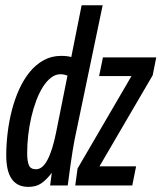

<svg xmlns="http://www.w3.org/2000/svg" viewBox="-20 -710 618 735"><path d="M213.9 -496.1Q227.1 -496.1 236.3 -494.9Q245.6 -493.7 252.9 -491.7L292.5 -689.9H373L269.5 -194.3Q267.6 -184.6 264.6 -170.2Q261.7 -155.8 258.1 -133.1Q254.4 -110.4 249.8 -77.9Q245.1 -45.4 239.3 0H171.9L178.2 -48.3Q156.7 -20.5 137.2 -7.6Q117.7 5.4 88.9 5.4Q65.9 5.4 49.8 -2.9Q33.7 -11.2 23.4 -27.1Q13.2 -43 8.5 -65.4Q3.9 -87.9 3.9 -115.7Q3.9 -157.2 9.3 -201.7Q14.6 -246.1 25.6 -288.6Q36.6 -331.1 53.7 -368.7Q70.8 -406.2 94 -434.6Q117.2 -462.9 147.2 -479.5Q177.2 -496.1 213.9 -496.1ZM84 -124Q84 -93.3 90.6 -77.6Q97.2 -62 117.7 -62Q142.6 -62 161.6 -97.7Q180.7 -133.3 194.8 -203.1L238.3 -420.4Q232.9 -422.9 225.8 -424.3Q218.8 -425.8 211.4 -425.8Q192.4 -425.8 175.5 -412.8Q158.7 -399.9 144.5 -377.7Q130.4 -355.5 119.1 -325.7Q107.9 -295.9 100.1 -262.5Q92.3 -229 88.1 -193.4Q84 -157.7 84 -124ZM564.5 -421.9 360.8 -73.2H501L486.3 0H268.1L276.9 -64.9L483.4 -418.9H359.4L374 -490.2H578.1Z"/></svg>

Font: Code New Roman
Style: Italic
Weight: 400
Italic angle: -11°
Monospace: yes
Designer: Sam Radian
Foundry: Code New Roman
Version: Version 1.508 October 19, 2014